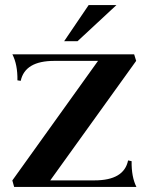

<svg xmlns="http://www.w3.org/2000/svg" viewBox="-20 -740 588 760"><path d="M520 0H36L29 -25V-26L368 -499H195Q79 -499 62 -420L49 -422Q50 -484 29 -525H511L519 -499L179 -26H354Q471 -26 487 -105L501 -102Q500 -40 520 0ZM331 -720H441L287 -577H234Z"/></svg>

Font: Uncial Antiqua
Style: Regular
Weight: 400
Designer: Astigmatic (AOETI)
Foundry: Astigmatic (AOETI)
Version: Version 1.000